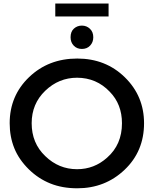

<svg xmlns="http://www.w3.org/2000/svg" viewBox="-20 -1032 850 1061"><path d="M407 8.5Q324.5 8.5 258.8 -17.8Q193 -44 140 -95.5Q84.5 -150 59 -213.2Q33.5 -276.5 33.5 -351Q33.5 -503 140.8 -605.8Q248 -708.5 407 -708.5Q564 -708.5 670 -604.8Q776 -501 776 -351Q776 -196 668.5 -93.8Q561 8.5 407 8.5ZM406 -97Q501 -97 572 -161Q654 -233 654 -351Q654 -456 586.5 -525Q513.5 -602 406 -602.5Q305 -602.5 230 -530.5Q155 -458.5 155 -351Q155 -241 230 -169.5Q304.5 -97 406 -97ZM580 -941H285.5V-1012.5H580ZM432.5 -761.5Q405 -761.5 387.5 -779.8Q370 -798 370 -826Q370 -857.5 388.5 -874Q407 -890.5 432.5 -890.5Q458.5 -890.5 477 -873Q495.5 -855.5 495.5 -826Q495.5 -799 478.2 -780.2Q461 -761.5 432.5 -761.5Z"/></svg>

Font: Argentum Novus Medium
Style: Regular
Weight: 500
Designer: Julieta Ulanovsky (font) & Cristiano Sobral (main changes)
Foundry: Julieta Ulanovsky (font) & Cristiano Sobral (main changes)
Version: Version 3.00;November 27, 2020;FontCreator 13.0.0.2655 64-bi